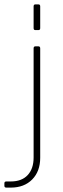

<svg xmlns="http://www.w3.org/2000/svg" viewBox="-68 -721 288 874"><path d="M85 -593V-692Q85 -701 93 -701H107Q115 -701 115 -692V-593Q115 -584 107 -584H93Q85 -584 85 -593ZM-19 133H-39Q-48 133 -48 125V113Q-48 105 -39 105H-19Q31 105 58 76Q85 47 85 -4V-501Q85 -510 93 -510H107Q115 -510 115 -501V-3Q115 59 78.5 96Q42 133 -19 133Z"/></svg>

Font: Rajdhani Light
Style: Regular
Weight: 300
Designer: Satya Rajpurohit, Jyotish Sonowal
Foundry: Indian Type Foundry
Version: Version 1.201;PS 1.0;hotconv 1.0.78;makeotf.lib2.5.61930; tt